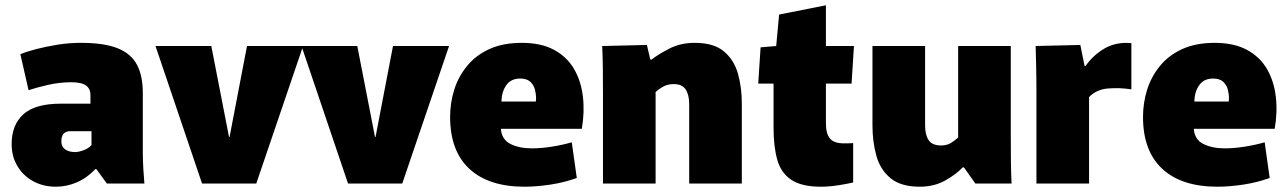

<svg xmlns="http://www.w3.org/2000/svg" viewBox="-20 -694 4872 726"><path d="M192 12Q143 12 105 -9Q67 -30 45.5 -66.5Q24 -103 24 -149Q24 -222 68.5 -262Q113 -302 210 -302H322V-336Q322 -358 305.5 -370.5Q289 -383 249 -383Q205 -383 161.5 -373Q118 -363 88 -353L57 -489Q81 -499 117.5 -508.5Q154 -518 197.5 -525Q241 -532 285 -532Q374 -532 425 -511.5Q476 -491 498 -449Q520 -407 520 -342V-119Q520 -87 522 -54.5Q524 -22 526 0H384L344 -55H341Q309 -21 270.5 -4.5Q232 12 192 12ZM264 -119Q278 -119 297.5 -126.5Q317 -134 326 -146V-198H245Q232 -198 222 -190Q212 -182 212 -159Q212 -139 226.5 -129Q241 -119 264 -119Z M568 -520H779L846 -176H848L914 -520H1126L949 0H744Z M1120 -520H1331L1398 -176H1400L1466 -520H1678L1501 0H1296Z M1963 12Q1828 12 1755 -55.5Q1682 -123 1682 -252Q1682 -305 1697.5 -354.5Q1713 -404 1746 -444.5Q1779 -485 1830.5 -508.5Q1882 -532 1953 -532Q2026 -532 2075 -505.5Q2124 -479 2150.5 -433.5Q2177 -388 2184 -329.5Q2191 -271 2180 -207H1874Q1877 -166 1910.5 -149.5Q1944 -133 1991 -133Q2026 -133 2067 -139.5Q2108 -146 2142 -156L2161 -21Q2114 -4 2061.5 4Q2009 12 1963 12ZM1947 -397Q1912 -397 1894.5 -372Q1877 -347 1876 -310H2006Q2007 -315 2007 -322Q2007 -339 2002.5 -356Q1998 -373 1985 -385Q1972 -397 1947 -397Z M2260 -337Q2260 -389 2259.5 -435Q2259 -481 2257 -520L2426 -524L2439 -469H2444Q2468 -488 2510.5 -510Q2553 -532 2607 -532Q2679 -532 2717.5 -499.5Q2756 -467 2770.5 -415Q2785 -363 2785 -304V0H2586V-300Q2586 -336 2572.5 -356Q2559 -376 2528 -376Q2505 -376 2488.5 -367Q2472 -358 2459 -346V0H2260Z M3084 12Q3012 12 2973 -13.5Q2934 -39 2919.5 -88.5Q2905 -138 2905 -211V-378H2847L2856 -515L2915 -520L2926 -639L3103 -674V-520H3209L3200 -378H3103V-228Q3103 -188 3118.5 -170Q3134 -152 3170 -152Q3180 -152 3188.5 -152Q3197 -152 3206 -153V-4Q3190 0 3153.5 6Q3117 12 3084 12Z M3458 12Q3386 12 3347 -20.5Q3308 -53 3293.5 -106Q3279 -159 3279 -220V-520H3478V-220Q3478 -184 3491.5 -164Q3505 -144 3538 -144Q3560 -144 3575 -153Q3590 -162 3603 -174V-520H3802V-183Q3802 -131 3802.5 -85Q3803 -39 3805 0H3668L3625 -61H3620Q3596 -35 3554 -11.5Q3512 12 3458 12Z M3899 0V-343Q3899 -402 3898 -443Q3897 -484 3896 -520L4065 -524L4081 -445H4085Q4114 -486 4157 -511Q4200 -536 4258 -531V-356Q4215 -363 4170.5 -359.5Q4126 -356 4098 -327V0Z M4583 12Q4448 12 4375 -55.5Q4302 -123 4302 -252Q4302 -305 4317.5 -354.5Q4333 -404 4366 -444.5Q4399 -485 4450.5 -508.5Q4502 -532 4573 -532Q4646 -532 4695 -505.5Q4744 -479 4770.5 -433.5Q4797 -388 4804 -329.5Q4811 -271 4800 -207H4494Q4497 -166 4530.5 -149.5Q4564 -133 4611 -133Q4646 -133 4687 -139.5Q4728 -146 4762 -156L4781 -21Q4734 -4 4681.5 4Q4629 12 4583 12ZM4567 -397Q4532 -397 4514.5 -372Q4497 -347 4496 -310H4626Q4627 -315 4627 -322Q4627 -339 4622.5 -356Q4618 -373 4605 -385Q4592 -397 4567 -397Z"/></svg>

Font: Murecho Black
Style: Regular
Weight: 900
Designer: Neil Summerour
Foundry: Positype
Version: Version 1.010; ttfautohint (v1.8.3)